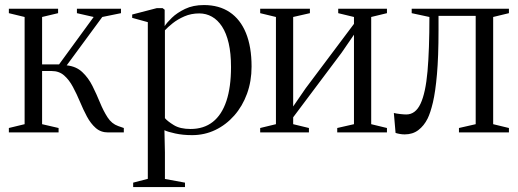

<svg xmlns="http://www.w3.org/2000/svg" viewBox="-20 -538 2104 780"><path d="M16 0V-18L80 -33.5V-469L16 -484.5V-502.5H216V-484.5L151 -469V-276.5H220L360.5 -469L292.5 -484.5V-502.5H471.5V-484.5L395.5 -469L251 -272.5Q289.5 -268.5 314.2 -245.2Q339 -222 355.5 -189Q372 -156 386 -121.8Q400 -87.5 417 -61.2Q434 -35 460 -26L483 -18V0H419Q389.5 0 369 -18Q348.5 -36 333.2 -64.5Q318 -93 304.8 -124.8Q291.5 -156.5 276.2 -185Q261 -213.5 240.5 -231.5Q220 -249.5 190 -249.5H151V-33.5L218 -18V0Z M521 222V204L580.5 188.5V-448L517 -465.5V-479L617 -505H640.5L649 -498.5V-432Q657.5 -445.5 678.2 -465.8Q699 -486 731.8 -501.8Q764.5 -517.5 808.5 -517.5Q870 -517.5 913.2 -488.5Q956.5 -459.5 979.2 -403.8Q1002 -348 1002 -267.5Q1002 -208 983.5 -157.2Q965 -106.5 931.8 -68.8Q898.5 -31 854.8 -10Q811 11 760.5 11Q722.5 11 691.8 4.2Q661 -2.5 648 -9L650 80.5V189L731.5 204V222ZM754 -14Q808 -14 844.5 -42.8Q881 -71.5 899.8 -127.8Q918.5 -184 918.5 -265.5Q918.5 -321.5 909 -362.5Q899.5 -403.5 882 -430.2Q864.5 -457 841 -470.2Q817.5 -483.5 789.5 -483.5Q756.5 -483.5 729 -471.5Q701.5 -459.5 681.5 -443.5Q661.5 -427.5 650 -415V-58Q660.5 -45.5 686 -29.8Q711.5 -14 754 -14Z M1037 0V-18L1101 -33.5V-469L1037 -484.5V-502.5H1239V-484.5L1171 -469V-105.5L1221.5 -179L1418 -441V-469L1354 -484.5V-502.5H1552V-484.5L1488 -469V-33.5L1552 -18V0H1350V-18L1418 -33.5V-397L1367.5 -323.5L1171 -61.5V-33.5L1235 -18V0Z M1624 8Q1614 8 1604.2 6.2Q1594.5 4.5 1587 2L1580 -79Q1590 -76.5 1605.2 -74.8Q1620.5 -73 1630.5 -73Q1668 -73 1688.5 -116.8Q1709 -160.5 1716.8 -248.5Q1724.5 -336.5 1724.5 -469L1652.5 -484.5V-502.5H2047.5V-484.5L1983.5 -469V-33.5L2047.5 -18V0H1844.5V-18L1912.5 -33.5V-473.5H1761.5V-414.5Q1761.5 -308 1755.2 -236.8Q1749 -165.5 1738.8 -122.2Q1728.5 -79 1717 -56Q1702.5 -27 1679.5 -9.5Q1656.5 8 1624 8Z"/></svg>

Font: Merriweather 144pt Light
Style: Regular
Weight: 300
Version: Version 2.100